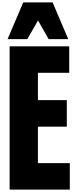

<svg xmlns="http://www.w3.org/2000/svg" viewBox="-20 -1575 630 1595"><path d="M560 0H60V-1190H555V-970H295V-743H535V-523H295V-220H560ZM43 -1250 173 -1555H417L547 -1250H384L296 -1405L207 -1250Z"/></svg>

Font: Boldonse
Style: Regular
Weight: 400
Designer: Universitype Foundry
Foundry: Universitype Foundry
Version: Version 1.000; ttfautohint (v1.8.4.7-5d5b)